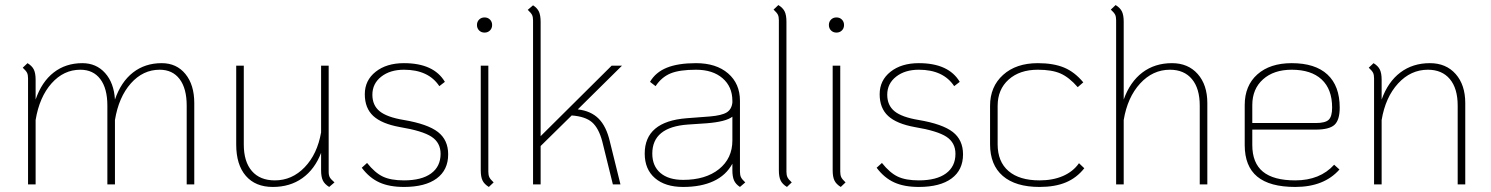

<svg xmlns="http://www.w3.org/2000/svg" viewBox="-20 -730 5903 760"><path d="M749 -322V0H719V-312Q719 -380 691 -417Q663 -454 612 -454Q546 -454 498 -400Q450 -346 435 -255V0H405V-312Q405 -380 377 -417Q349 -454 298 -454Q232 -454 184 -400Q136 -346 121 -255V0H91V-420Q91 -434 87 -442Q83 -450 70 -462L89 -480Q107 -469 114 -454.5Q121 -440 121 -414V-336Q145 -406 192.5 -443Q240 -480 306 -480Q361 -480 396 -441Q431 -402 435 -336Q459 -406 506.5 -443Q554 -480 620 -480Q679 -480 714 -437Q749 -394 749 -322Z M1304 -8 1283 10Q1265 -1 1258 -15.5Q1251 -30 1251 -56V-125Q1226 -60 1177 -25Q1128 10 1060 10Q991 10 953 -34Q915 -78 915 -158V-470H945V-158Q945 -90 977 -53Q1009 -16 1068 -16Q1136 -16 1186 -68Q1236 -120 1251 -206V-470H1281V-50Q1281 -36 1285.5 -28Q1290 -20 1304 -8Z M1412 -66 1433 -85Q1464 -46 1495.5 -31Q1527 -16 1579 -16Q1649 -16 1686.5 -43.5Q1724 -71 1724 -121Q1724 -165 1688.5 -188.5Q1653 -212 1563 -227Q1491 -240 1457.5 -271Q1424 -302 1424 -357Q1424 -412 1467 -446Q1510 -480 1579 -480Q1697 -480 1741 -406L1719 -389Q1676 -454 1579 -454Q1524 -454 1489 -426.5Q1454 -399 1454 -355Q1454 -313 1483 -289.5Q1512 -266 1579 -255Q1673 -239 1713.5 -207.5Q1754 -176 1754 -119Q1754 -57 1708.5 -23.5Q1663 10 1579 10Q1521 10 1481.5 -8Q1442 -26 1412 -66Z M1868 -631Q1868 -644 1876.5 -652.5Q1885 -661 1898 -661Q1911 -661 1919.5 -652.5Q1928 -644 1928 -631Q1928 -618 1919.5 -609.5Q1911 -601 1898 -601Q1885 -601 1876.5 -609.5Q1868 -618 1868 -631ZM1883 -56V-470H1913V-50Q1913 -37 1917 -28.5Q1921 -20 1934 -8L1915 10Q1897 -1 1890 -15.5Q1883 -30 1883 -56Z M2394 -170 2436 0H2406L2364 -170Q2350 -223 2323.5 -246Q2297 -269 2243 -273L2120 -152V0H2090V-649Q2090 -663 2086 -671Q2082 -679 2069 -691L2090 -709Q2107 -698 2113.5 -683.5Q2120 -669 2120 -643V-191L2401 -470H2442L2267 -297Q2319 -291 2349.5 -260.5Q2380 -230 2394 -170Z M2930 -8 2909 10Q2892 -1 2885.5 -16Q2879 -31 2879 -56V-82Q2854 -36 2804.5 -13Q2755 10 2684 10Q2613 10 2572.5 -25Q2532 -60 2532 -122Q2532 -249 2698 -262L2790 -269Q2837 -273 2856.5 -285Q2876 -297 2879 -324V-331Q2879 -387 2840 -420.5Q2801 -454 2735 -454Q2670 -454 2634.5 -439.5Q2599 -425 2575 -389L2553 -406Q2575 -444 2619.5 -462Q2664 -480 2735 -480Q2815 -480 2862 -439.5Q2909 -399 2909 -331V-50Q2909 -37 2913 -28.5Q2917 -20 2930 -8ZM2879 -174V-268Q2853 -248 2777 -242L2703 -237Q2562 -227 2562 -122Q2562 -73 2594 -45.5Q2626 -18 2684 -18Q2773 -18 2826 -60.5Q2879 -103 2879 -174Z M3063 -56V-650Q3063 -664 3059 -672Q3055 -680 3042 -692L3061 -710Q3079 -699 3086 -684.5Q3093 -670 3093 -644V-50Q3093 -37 3097 -28.5Q3101 -20 3114 -8L3095 10Q3077 -1 3070 -15.5Q3063 -30 3063 -56Z M3261 -631Q3261 -644 3269.5 -652.5Q3278 -661 3291 -661Q3304 -661 3312.5 -652.5Q3321 -644 3321 -631Q3321 -618 3312.5 -609.5Q3304 -601 3291 -601Q3278 -601 3269.5 -609.5Q3261 -618 3261 -631ZM3276 -56V-470H3306V-50Q3306 -37 3310 -28.5Q3314 -20 3327 -8L3308 10Q3290 -1 3283 -15.5Q3276 -30 3276 -56Z M3450 -66 3471 -85Q3502 -46 3533.5 -31Q3565 -16 3617 -16Q3687 -16 3724.5 -43.5Q3762 -71 3762 -121Q3762 -165 3726.5 -188.5Q3691 -212 3601 -227Q3529 -240 3495.5 -271Q3462 -302 3462 -357Q3462 -412 3505 -446Q3548 -480 3617 -480Q3735 -480 3779 -406L3757 -389Q3714 -454 3617 -454Q3562 -454 3527 -426.5Q3492 -399 3492 -355Q3492 -313 3521 -289.5Q3550 -266 3617 -255Q3711 -239 3751.5 -207.5Q3792 -176 3792 -119Q3792 -57 3746.5 -23.5Q3701 10 3617 10Q3559 10 3519.5 -8Q3480 -26 3450 -66Z M3899 -159V-311Q3899 -387 3950.5 -433.5Q4002 -480 4088 -480Q4150 -480 4192 -462.5Q4234 -445 4268 -404L4246 -385Q4212 -424 4178 -439Q4144 -454 4088 -454Q4016 -454 3972.5 -415Q3929 -376 3929 -311V-159Q3929 -90 3972 -53Q4015 -16 4095 -16Q4148 -16 4188 -33.5Q4228 -51 4251 -84L4272 -64Q4242 -26 4199 -8Q4156 10 4095 10Q4000 10 3949.5 -33.5Q3899 -77 3899 -159Z M4759 -322V0H4729V-312Q4729 -380 4698 -417Q4667 -454 4611 -454Q4543 -454 4493 -399.5Q4443 -345 4428 -255V0H4398V-650Q4398 -664 4394 -672Q4390 -680 4377 -692L4396 -710Q4414 -699 4421 -684.5Q4428 -670 4428 -644V-336Q4453 -406 4502 -443Q4551 -480 4619 -480Q4683 -480 4721 -437Q4759 -394 4759 -322Z M5261 -78 5282 -59Q5221 10 5107 10Q5006 10 4956.5 -31Q4907 -72 4907 -156V-314Q4907 -391 4957 -435.5Q5007 -480 5093 -480Q5186 -480 5234.5 -435Q5283 -390 5283 -304Q5283 -255 5262.5 -236Q5242 -217 5188 -217H4937V-156Q4937 -85 4979 -50.5Q5021 -16 5107 -16Q5205 -16 5261 -78ZM4937 -314V-243H5188Q5226 -243 5239.5 -256Q5253 -269 5253 -304Q5253 -377 5211.5 -415.5Q5170 -454 5093 -454Q5022 -454 4979.5 -416Q4937 -378 4937 -314Z M5780 -322V0H5750V-312Q5750 -380 5719 -417Q5688 -454 5632 -454Q5564 -454 5514 -399.5Q5464 -345 5449 -255V0H5419V-420Q5419 -434 5415 -442Q5411 -450 5398 -462L5417 -480Q5435 -469 5442 -454.5Q5449 -440 5449 -414V-336Q5474 -406 5523 -443Q5572 -480 5640 -480Q5704 -480 5742 -437Q5780 -394 5780 -322Z"/></svg>

Font: KoHo ExtraLight
Style: Regular
Weight: 275
Version: Version 1.000; ttfautohint (v1.6)